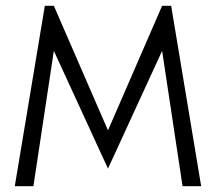

<svg xmlns="http://www.w3.org/2000/svg" viewBox="-20 -645 748 665"><path d="M354 -61 166.5 -468.8 95.7 0H31.2L135.3 -625H166.5L354 -193.4L541.5 -625H572.8L676.8 0H612.3L541.5 -468.8Z"/></svg>

Font: Juliett
Style: Regular
Weight: 400
Designer: GGBotNet
Foundry: GGBotNet
Version: 0.60